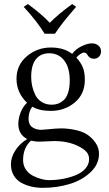

<svg xmlns="http://www.w3.org/2000/svg" viewBox="-20 -671 525 926"><path d="M195.3 -508.3Q158.2 -568.8 94.2 -638.2L114.7 -651.4Q181.2 -602.5 220.2 -561Q260.7 -602.5 328.1 -651.4L347.2 -638.2Q276.9 -557.6 245.1 -508.3ZM316.4 -283.2Q316.4 -344.7 289.6 -379.4Q262.7 -414.1 217.3 -414.1Q176.3 -414.1 153.3 -385.5Q130.4 -356.9 130.4 -300.3Q130.4 -278.3 135 -256.8Q139.6 -235.4 149.9 -213.9Q160.2 -192.4 180.9 -179.2Q201.7 -166 230 -166Q245.1 -166 258.5 -170.7Q272 -175.3 285.9 -186.8Q299.8 -198.2 308.1 -222.9Q316.4 -247.6 316.4 -283.2ZM129.4 7.3Q91.3 42 91.3 101.1Q91.3 127.4 105.5 147.5Q119.6 167.5 140.9 177.7Q162.1 188 181.2 192.9Q200.2 197.8 215.3 197.8Q249 197.8 282 191.9Q314.9 186 344.2 174.3Q373.5 162.6 391.6 142.3Q409.7 122.1 409.7 96.2Q409.7 76.7 397.9 62.5Q386.2 48.3 357.4 33.7Q308.6 9.3 240.2 9.3Q228 9.3 207 10.7Q185.5 12.2 166.5 12.2Q152.3 12.2 129.4 7.3ZM433.1 -387.7Q412.6 -387.7 402.8 -404.8Q395.5 -417.5 385.7 -417.5Q377.4 -417.5 366 -409.4Q354.5 -401.4 348.1 -393.1Q370.1 -369.6 379.6 -345.7Q389.2 -321.8 389.2 -286.6Q389.2 -217.3 340.6 -176.8Q292 -136.2 225.1 -136.2Q169.9 -136.2 135.3 -156.7Q117.7 -130.9 117.7 -99.1Q117.7 -69.8 135.7 -57.4Q153.8 -44.9 179.2 -44.9Q187 -44.9 210.4 -47.4Q252.9 -51.8 274.9 -51.8Q310.5 -51.8 350.1 -42.7Q389.6 -33.7 415.5 -10.7Q457.5 26.9 457.5 70.3Q457.5 121.6 416.3 160.2Q375 198.7 314.7 216.8Q254.4 234.9 187 234.9Q157.7 234.9 131.8 229Q106 223.1 83 210.7Q60.1 198.2 46.4 175.3Q32.7 152.3 32.7 121.1Q32.7 88.4 53 55.9Q73.2 23.4 110.8 -0.5Q68.4 -22.5 68.4 -73.7Q68.4 -100.6 79.6 -129.2Q90.8 -157.7 110.4 -175.3Q59.6 -224.1 59.6 -291Q59.6 -357.4 109.4 -399.7Q159.2 -441.9 225.6 -441.9Q288.1 -441.9 328.1 -411.1Q345.2 -434.6 373.8 -448.2Q402.3 -461.9 423.3 -461.9Q442.4 -461.9 454.8 -450.9Q467.3 -439.9 467.3 -423.8Q467.3 -407.7 457.5 -397.7Q447.8 -387.7 433.1 -387.7Z"/></svg>

Font: Libertinage
Style: b
Weight: 400
Designer: OSP
Foundry: OSP
Version: Version 1.0; 2008; OFL relea